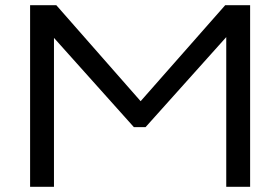

<svg xmlns="http://www.w3.org/2000/svg" viewBox="-20 -720 1080 740"><path d="M96 0V-700H197L522 -330L848 -700H944V0H852V-577L541 -230H496L188 -574V0Z"/></svg>

Font: Georama Extended
Style: Regular
Weight: 400
Width: 7
Designer: Jean-Baptiste Levee
Foundry: Production Type
Version: Version 1.000